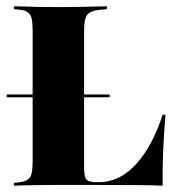

<svg xmlns="http://www.w3.org/2000/svg" viewBox="-20 -591 571 611"><path d="M1.6 -281.5V-290.3H329V-281.5ZM153.2 -2.4Q125.8 -2.4 101.2 -2Q76.6 -1.6 57.3 -1.2Q37.9 -0.8 24.2 0V-8.9L38.7 -10.5Q58.1 -12.9 67.7 -19Q77.4 -25 80.6 -39.1Q83.9 -53.2 83.9 -78.2V-369.4H247.6V-62.1Q247.6 -40.3 250.4 -29.4Q253.2 -18.5 262.1 -14.9Q271 -11.3 288.7 -11.3H293.5Q329 -11.3 359.3 -26.6Q389.5 -41.9 414.9 -70.6Q440.3 -99.2 461.3 -138.7Q482.3 -178.2 497.6 -225.8H506.5Q501.6 -166.1 499.2 -109.3Q496.8 -52.4 497.6 0Q465.3 -1.6 416.9 -2Q368.5 -2.4 295.2 -2.4H165.3ZM153.2 -568.5H166.1H178.2Q208.9 -568.5 235.5 -569Q262.1 -569.4 283.5 -570.2Q304.8 -571 320.2 -571V-562.1L297.6 -559.7Q266.9 -556.5 257.3 -543.5Q247.6 -530.6 247.6 -492.7V-369.4H83.9V-492.7Q83.9 -518.5 80.6 -532.3Q77.4 -546 67.7 -552.4Q58.1 -558.9 38.7 -560.5L24.2 -562.1V-571Q37.9 -571 57.3 -570.2Q76.6 -569.4 101.2 -569Q125.8 -568.5 153.2 -568.5Z"/></svg>

Font: Playfair 144pt SemiCondensed Black
Style: Regular
Weight: 900
Width: 4
Designer: Claus Eggers Sørensen
Foundry: Claus Eggers Sørensen
Version: Version 2.203